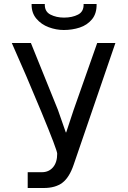

<svg xmlns="http://www.w3.org/2000/svg" viewBox="-20 -940 640 960"><path d="M118.5 -79H189.5Q224 -79 245 -103.5Q266 -128 266 -171.5Q266 -189 187.5 -378.8Q109 -568.5 39 -725H134.5L269.5 -391L309 -278H311L348 -390L466 -725H557L348 -115.5Q326.5 -52.5 291.8 -26.2Q257 0 198.5 0H118.5ZM138 -920H204Q202.5 -882.5 232 -867.2Q261.5 -852 300 -852Q341 -852 370.2 -867Q399.5 -882 398 -920H463Q464 -872.5 440 -843.5Q416 -814.5 378.5 -802.2Q341 -790 299 -790Q261 -790 223.8 -803.8Q186.5 -817.5 161.8 -846.8Q137 -876 138 -920Z"/></svg>

Font: JuliaMono
Style: Regular
Weight: 400
Monospace: yes
Designer: cormullion
Foundry: corm
Version: Version 0.055; ttfautohint (v1.8.4)